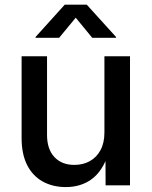

<svg xmlns="http://www.w3.org/2000/svg" viewBox="-20 -779 637 807"><path d="M256.8 7.3Q201.7 7.3 159.4 -16.1Q117.2 -39.6 94 -85.4Q70.8 -131.3 70.8 -198.7V-542.5H177.7V-211.9Q177.7 -152.3 208.5 -119.1Q239.3 -85.9 292.5 -85.9Q329.1 -85.9 357.7 -101.8Q386.2 -117.7 402.6 -148.2Q418.9 -178.7 418.9 -222.2V-542.5H526.4V0H423.8L423.3 -132.8H435.5Q411.1 -59.6 365.5 -26.1Q319.8 7.3 256.8 7.3ZM228.5 -620.1H129.4V-623.5L252 -759.3H344.7L467.8 -623.5V-620.1H367.7L298.3 -704.6Z"/></svg>

Font: Inter 16pt Medium
Style: Regular
Weight: 500
Version: Version 4.001;git-66647c0bb